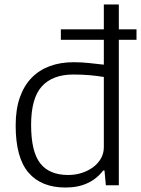

<svg xmlns="http://www.w3.org/2000/svg" viewBox="-20 -828 630 858"><path d="M252 -697H444V-808H511V-697H590V-650H511V0H453L447 -66H441Q413 -29 371 -9.5Q329 10 273 10Q164 10 107 -57Q50 -124 50 -267Q50 -339 68.5 -392Q87 -445 121 -480Q155 -515 202.5 -532.5Q250 -550 309 -550Q347 -550 381 -546Q415 -542 444 -539V-650H252ZM285 -46Q316 -46 344.5 -55Q373 -64 395 -80Q417 -96 430.5 -119Q444 -142 444 -170V-484Q415 -489 380.5 -492Q346 -495 308 -495Q215 -495 167 -442Q119 -389 119 -270Q119 -151 159.5 -98.5Q200 -46 285 -46Z"/></svg>

Font: Encode Sans Normal
Style: Light
Weight: 300
Designer: Pablo Impallari, Andres Torresi
Foundry: Pablo Impallari, Andres Torresi
Version: Version 1.000; ttfautohint (v1.00) -l 8 -r 50 -G 200 -x 14 -